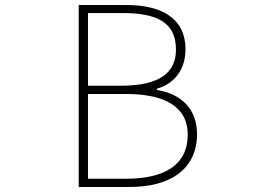

<svg xmlns="http://www.w3.org/2000/svg" viewBox="-20 -746 1040 766"><path d="M294 0H497C662 0 766 -73 766 -211C766 -312 702 -372 606 -387V-392C681 -414 720 -473 720 -550C720 -670 629 -726 484 -726H294ZM331 -404V-694H469C609 -694 682 -655 682 -548C682 -458 620 -404 462 -404ZM331 -33V-371H484C639 -371 729 -319 729 -209C729 -87 635 -33 484 -33Z"/></svg>

Font: Harano Aji Gothic CN ExtraLight
Style: Regular
Weight: 250
Foundry: Masamichi Hosoda
Version: HaranoAjiGothicCN-ExtraLight version 20230610;ttx 4.39.4